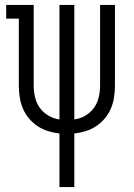

<svg xmlns="http://www.w3.org/2000/svg" viewBox="-20 -540 540 775"><path d="M220 215V-1Q196 -4 173.5 -11Q151 -18 131.5 -31Q112 -44 96.5 -62.5Q81 -81 72 -103Q63 -125 59.5 -148Q56 -171 56 -195V-465H5V-520H116V-195Q116 -171 121.5 -147.5Q127 -124 140.5 -105Q154 -86 175 -73.5Q196 -61 220 -58V-520H280V-58Q304 -61 325 -73.5Q346 -86 359.5 -105Q373 -124 378.5 -147.5Q384 -171 384 -195V-520H444V-195Q444 -171 440.5 -148Q437 -125 428 -103Q419 -81 403.5 -62.5Q388 -44 368.5 -31Q349 -18 326.5 -11Q304 -4 280 -1V215Z"/></svg>

Font: Iosevka Curly Slab Light
Style: Regular
Weight: 300
Monospace: yes
Designer: Belleve Invis
Foundry: Belleve Invis
Version: Version 22.1.2; ttfautohint (v1.8.4)